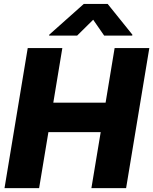

<svg xmlns="http://www.w3.org/2000/svg" viewBox="-20 -977 795 997"><path d="M3.4 0 124 -727.5H303.7L256.8 -443.8H528.3L575.2 -727.5H755.4L634.8 0H454.6L502.9 -291H231.4L183.1 0ZM521 -792 463.9 -874.5 380.4 -792H234.9L235.8 -796.9L415 -956.5H539.1L667.5 -796.9L666.5 -792Z"/></svg>

Font: Inter Display Extra Bold
Style: Italic
Weight: 800
Italic angle: -9.39999°
Designer: Rasmus Andersson
Foundry: rsms
Version: Version 4.000;git-4fc901f